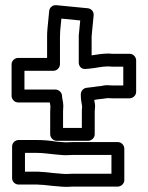

<svg xmlns="http://www.w3.org/2000/svg" viewBox="-20 -668 574 746"><path d="M263 -66H413V7H263C255.6 7 245.2 7.5 239 8C227 7.9 220.3 7.5 209.6 6.1L185.1 4.1C173.9 3.2 156.8 0.3 140.8 0C134.1 -0.8 129.9 -1 124 -1H77L77 -74H124C148.2 -74 170.5 -70 192.9 -68.1L216.4 -66.1C224.1 -65.2 229.5 -65 237 -65C246.2 -65 255.3 -66 263 -66ZM139 50C150.5 50 165.6 52.6 180.9 53.9L204.4 55.9C215 57.2 228 58 240 58C247.9 58 255.8 57 263 57H438C448.7 57 463 47.1 463 32V-91C463 -101.7 453.1 -116 438 -116H263C254.5 -116 246 -115.7 236.1 -115C231.9 -115 226.3 -115.3 221.6 -115.9L198.1 -117.8C174.5 -121.7 149.8 -124 124 -124H52C39.5 -124 27 -113.2 27 -99L27 24C27 37.6 38.4 49 52 49H124C129.9 49 133.8 50 139 50ZM221 -295C221 -310.1 206.7 -320 196 -320H75V-393H188C203.1 -393 213 -407.3 213 -418V-526C213 -533.1 213.4 -541.4 213.9 -548.8L218.5 -595.7L291.7 -588.5C290.2 -573 288.6 -557.6 287.2 -541.9C286.3 -535.2 286 -531.4 286 -526V-425C286 -414.1 292.9 -398.4 313.1 -400.1L325.2 -401.1C355.2 -403.8 372.8 -409.7 400.5 -410C407.8 -409.2 410.8 -409 416 -409H459V-336H416C410.3 -336 403.5 -337 397 -337C386 -337 383.7 -335.5 372.7 -333.8L355.2 -331.8C348.5 -331.1 344.3 -329.7 333.6 -328.9L316.1 -326.8C303 -325.3 294 -313.2 294 -302V-296C294 -274.7 299.4 -260 299.1 -251.7C298.1 -244.1 298 -240.7 298 -234V-171H225V-234C225 -243.7 226 -249.4 226 -256V-257C226 -272.4 221 -285 221 -295ZM402 -460C379.4 -460 355.6 -456.1 336 -452.9V-526C336 -528.9 336.6 -533 336.9 -536.7L337.9 -547.6L343.9 -608.6C345.2 -622.1 335 -634.6 321.4 -635.9L198.4 -647.9C184.9 -649.2 172.4 -639 171.1 -625.4L164.1 -553.2C163.3 -543.3 163 -534.9 163 -526V-443H50C39.3 -443 25 -433.1 25 -418V-295C25 -284.3 34.9 -270 50 -270H173.4C174.1 -265.9 175.2 -260.3 175.9 -256C175.4 -251 175 -242 175 -234V-146C175 -135.3 184.9 -121 200 -121H323C333.7 -121 348 -130.9 348 -146V-234C348 -239.1 348.3 -242.9 348.7 -244.9C350.9 -258 348 -269.4 346.1 -279.8C350.7 -280.4 355.9 -281 362 -282.3L379.3 -284.2C387.2 -285.4 391 -285.9 392.4 -286C393.9 -286 396 -286.2 398.2 -286.8C403.9 -286.3 410.3 -286 416 -286H484C494.7 -286 509 -295.9 509 -311V-434C509 -444.7 499.1 -459 484 -459H416C413 -459 406.7 -460 402 -460Z"/></svg>

Font: Tape
Style: Regular
Weight: 500
Foundry: Cannot Into Space Fonts
Version: Version 0.97